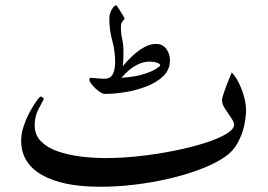

<svg xmlns="http://www.w3.org/2000/svg" viewBox="-20 -675 1007 722"><path d="M905.3 -261.2Q905.3 -234.4 897.7 -200.2Q890.1 -166 871.6 -134Q853 -102.1 819.3 -80.6Q782.2 -56.6 729 -36.9Q675.8 -17.1 613.3 -2.7Q550.8 11.7 485.1 19.5Q419.4 27.3 356.9 27.3Q215.3 27.3 137.5 -17.3Q59.6 -62 59.6 -146Q59.6 -173.3 69.6 -202.4Q79.6 -231.4 93.3 -256.3Q106.9 -281.2 118.4 -296.6Q129.9 -312 132.8 -312Q135.3 -312 139.9 -308.8Q144.5 -305.7 144.5 -301.8Q138.2 -291 124.3 -263.9Q110.4 -236.8 110.4 -204.1Q110.4 -167.5 134 -143.6Q157.7 -119.6 197 -106Q236.3 -92.3 283.4 -86.4Q330.6 -80.6 377.4 -80.6Q437.5 -80.6 503.9 -87.9Q570.3 -95.2 633.8 -107.9Q697.3 -120.6 748.5 -136.7Q799.8 -152.8 830.1 -170.9Q860.4 -189 860.4 -206.5Q860.4 -215.8 849.1 -231.9Q837.9 -248 826.4 -265.9Q814.9 -283.7 814.9 -297.4Q814.9 -306.6 822.8 -329.1Q830.6 -351.6 839.6 -373.5Q848.6 -395.5 851.6 -402.8Q874 -378.4 889.6 -336.7Q905.3 -294.9 905.3 -261.2ZM619.1 -448.7Q619.1 -413.6 594.5 -389.4Q569.8 -365.2 531.5 -350.3Q493.2 -335.4 451.4 -328.6Q409.7 -321.8 375.5 -321.8Q365.2 -321.8 351.1 -332.3Q336.9 -342.8 326.4 -355.7Q315.9 -368.7 315.9 -376Q315.9 -382.3 321.3 -382.3Q328.6 -382.3 344.2 -380.6Q359.9 -378.9 372.6 -378.9Q398.4 -378.9 406.7 -401.9Q410.2 -411.6 411.6 -421.6Q413.1 -431.6 413.1 -437Q413.1 -482.9 402.1 -522.5Q391.1 -562 391.1 -604.5Q391.1 -623 400.1 -638.9Q409.2 -654.8 416.5 -654.8Q418.5 -654.8 426.5 -642.6Q434.6 -630.4 441.9 -617.9Q449.2 -605.5 449.2 -604.5Q443.8 -599.6 439.2 -592.8Q434.6 -585.9 434.6 -572.8Q434.6 -547.9 439.5 -528.1Q444.3 -508.3 444.3 -474.6Q444.3 -465.3 443.8 -452.4Q443.4 -439.5 441.9 -426.3Q474.6 -465.8 506.6 -487.8Q538.6 -509.8 566.4 -509.8Q592.3 -509.8 605.7 -490.7Q619.1 -471.7 619.1 -448.7ZM582.5 -428.7Q582.5 -435.5 569.3 -439.5Q556.2 -443.4 543 -443.4Q517.6 -443.4 491 -429Q464.4 -414.6 436.5 -382.3Q489.7 -386.2 522 -396.7Q554.2 -407.2 568.4 -417Q582.5 -426.8 582.5 -428.7Z"/></svg>

Font: Scheherazade New Medium
Style: Regular
Weight: 500
Designer: SIL International
Foundry: SIL International
Version: Version 4.000